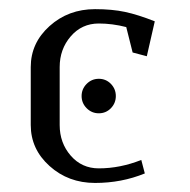

<svg xmlns="http://www.w3.org/2000/svg" viewBox="-20 -404 420 424"><path d="M47.9 -127.9V-255.9Q47.9 -309.1 89.4 -346.4Q130.9 -383.8 189.9 -383.8Q227.5 -383.8 256.1 -377.7Q284.7 -371.6 321.8 -356.9L304.2 -279.8L272.9 -288.1L258.8 -344.2Q228 -352.1 198.2 -352.1Q160.6 -352.1 136.2 -323.7Q111.8 -295.4 111.8 -255.9V-127.9Q111.8 -88.4 136.2 -60.3Q160.6 -32.2 198.2 -32.2Q245.1 -32.2 292 -50.8L299.8 -21Q248.5 0 189.9 0Q130.9 0 89.4 -37.4Q47.9 -74.7 47.9 -127.9ZM171.4 -165Q160.2 -176.3 160.2 -191.9Q160.2 -207.5 171.4 -218.8Q182.6 -230 198.2 -230Q213.9 -230 224.9 -218.8Q235.8 -207.5 235.8 -191.9Q235.8 -176.3 224.9 -165Q213.9 -153.8 198.2 -153.8Q182.6 -153.8 171.4 -165Z"/></svg>

Font: Gawaa
Style: Regular
Weight: 400
Designer: T. Christopher White
Version: Version 1.0